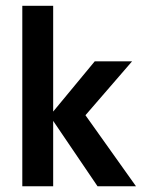

<svg xmlns="http://www.w3.org/2000/svg" viewBox="-20 -648 508 668"><path d="M453.1 0 277.3 -247.1 439.5 -434.6H309.6L165 -259.8V-627.9H57.6V0H165V-227.5L319.3 0Z"/></svg>

Font: Namkio Khamti
Style: Bold
Weight: 700
Designer: Debbi Hosken
Foundry: SIL International
Version: Version 3.917